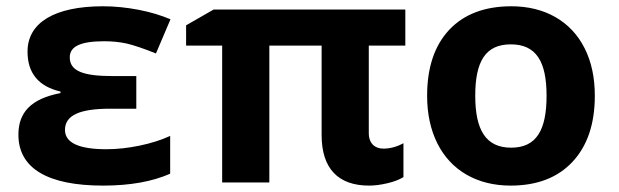

<svg xmlns="http://www.w3.org/2000/svg" viewBox="-20 -576 1953 606"><path d="M335 -335.9C241.7 -335.9 200.2 -352.1 200.2 -395C200.2 -430.2 235.4 -445.8 309.1 -445.8C334 -445.8 357.9 -443.4 380.4 -438.5C402.8 -433.1 433.6 -422.9 472.2 -407.2L518.1 -515.1C489.3 -527.3 456.1 -537.6 418.5 -544.9C380.4 -552.2 342.8 -556.2 305.2 -556.2C152.8 -556.2 66.9 -504.9 66.9 -413.1C66.9 -345.2 101.6 -303.2 170.9 -287.1V-282.2C77.1 -264.2 38.1 -220.7 38.1 -150.9C38.1 -43.9 131.8 9.8 305.2 9.8C390.6 9.8 460.9 -2.9 517.1 -27.8V-147C488.3 -133.8 455.6 -123.5 419.9 -116.2C384.3 -108.9 349.6 -105 315.9 -105C228.5 -105 185.1 -125.5 185.1 -166C185.1 -212.9 232.9 -232.9 328.1 -232.9H410.2V-335.9Z M1189.9 -106.9C1164.1 -106.9 1144 -122.6 1144 -155.8V-432.1H1259.3V-545.9H654.3L567.4 -496.1V-432.1H681.2V0H830.1V-432.1H995.1V-149.9C995.1 -43.9 1047.4 9.8 1145 9.8C1162.6 9.8 1181.6 7.3 1202.6 2.4C1223.1 -2.4 1240.2 -8.8 1253.4 -17.1V-124C1232.9 -112.8 1211.9 -106.9 1189.9 -106.9Z M1857.4 -273.9C1857.4 -331.1 1846.7 -381.3 1825.2 -423.8C1782.2 -509.3 1699.2 -556.2 1594.2 -556.2C1509.8 -556.2 1444.3 -531.2 1397.9 -481.9C1351.6 -432.6 1328.1 -363.3 1328.1 -273.9C1328.1 -216.8 1338.9 -166.5 1360.4 -123.5C1403.3 -37.6 1486.3 9.8 1591.3 9.8C1674.8 9.8 1740.2 -15.1 1787.1 -65.4C1834 -115.7 1857.4 -185.1 1857.4 -273.9ZM1480 -273.9C1480 -382.8 1512.7 -436 1592.3 -436C1672.4 -436 1705.1 -381.8 1705.1 -273.9C1705.1 -165 1672.9 -109.9 1593.3 -109.9C1513.2 -109.9 1480 -166 1480 -273.9Z"/></svg>

Font: Noto Reveo Sans
Style: Bold
Weight: 700
Designer: Monotype Design team
Foundry: Monotype Imaging Inc.
Version: Version 1.04